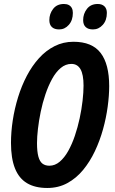

<svg xmlns="http://www.w3.org/2000/svg" viewBox="-20 -935 576 965"><path d="M217.8 9.8Q156.2 9.8 115.7 -14.4Q75.2 -38.6 55.2 -88.9Q35.2 -139.2 35.2 -216.8Q35.2 -272 44.2 -330.6Q53.2 -389.2 70.8 -446.3Q88.4 -503.4 114.7 -553.7Q141.1 -604 176 -642.6Q210.9 -681.2 254.4 -703.1Q297.9 -725.1 349.1 -725.1Q442.9 -725.1 485.8 -668.9Q528.8 -612.8 528.8 -502Q528.8 -454.6 521.2 -398.7Q513.7 -342.8 497.8 -285.4Q481.9 -228 457 -175.3Q432.1 -122.6 397.7 -80.8Q363.3 -39.1 318.4 -14.6Q273.4 9.8 217.8 9.8ZM228 -102.1Q256.3 -102.1 280 -122.1Q303.7 -142.1 322.8 -176Q341.8 -210 356.2 -252.4Q370.6 -294.9 380.4 -340.3Q390.1 -385.7 395 -428.5Q399.9 -471.2 399.9 -504.9Q399.9 -560.5 384.5 -587.2Q369.1 -613.8 338.9 -613.8Q309.6 -613.8 285.2 -593.3Q260.7 -572.8 241.7 -538.1Q222.7 -503.4 208.3 -460.7Q193.8 -418 184.6 -373Q175.3 -328.1 170.7 -287.4Q166 -246.6 166 -215.8Q166 -172.9 172.9 -147.9Q179.7 -123 193.6 -112.5Q207.5 -102.1 228 -102.1ZM447.3 -787.1Q423.3 -787.1 410.6 -799.1Q397.9 -811 397.9 -834Q397.9 -865.7 417 -890.4Q436 -915 471.2 -915Q492.7 -915 504.9 -903.3Q517.1 -891.6 517.1 -870.1Q517.1 -833 496.6 -810.1Q476.1 -787.1 447.3 -787.1ZM277.3 -787.1Q253.4 -787.1 240.7 -799.1Q228 -811 228 -834Q228 -865.7 247.1 -890.4Q266.1 -915 301.3 -915Q315.4 -915 325.4 -909.9Q335.4 -904.8 340.8 -894.8Q346.2 -884.8 346.2 -870.1Q346.2 -833 325.9 -810.1Q305.7 -787.1 277.3 -787.1Z"/></svg>

Font: Open Sans Condensed
Style: Italic
Weight: 400
Width: 3
Italic angle: -12°
Designer: Monotype Design Team
Foundry: Monotype Imaging Inc.
Version: Version 3.000